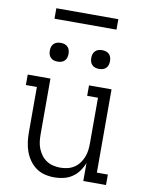

<svg xmlns="http://www.w3.org/2000/svg" viewBox="-98 -972 796 1049"><g transform="rotate(10 300.0 -448.0)"><path d="M277 8Q250 8 223.5 1.5Q197 -5 175.5 -20.5Q154 -36 138.5 -58Q123 -80 114 -105Q105 -130 101.5 -156.5Q98 -183 98 -210V-462H37V-520H163V-210Q163 -190 165.5 -170Q168 -150 175.5 -131.5Q183 -113 195 -97Q207 -81 224 -70Q241 -59 260.5 -54.5Q280 -50 300 -50Q320 -50 339.5 -54.5Q359 -59 376 -70Q393 -81 405 -97Q417 -113 424.5 -131.5Q432 -150 434.5 -170Q437 -190 437 -210V-462H377V-520H502V-58H563V0H437V-100Q428 -76 412.5 -54.5Q397 -33 375.5 -18.5Q354 -4 328 2Q302 8 277 8ZM415 -618Q404 -618 394 -621Q384 -624 376.5 -631.5Q369 -639 366 -649Q363 -659 363 -670Q363 -681 366 -691Q369 -701 376.5 -708.5Q384 -716 394 -719Q404 -722 415 -722Q426 -722 436 -719Q446 -716 453.5 -708.5Q461 -701 464 -691Q467 -681 467 -670Q467 -659 464 -649Q461 -639 453.5 -631.5Q446 -624 436 -621Q426 -618 415 -618ZM185 -618Q174 -618 164 -621Q154 -624 146.5 -631.5Q139 -639 136 -649Q133 -659 133 -670Q133 -681 136 -691Q139 -701 146.5 -708.5Q154 -716 164 -719Q174 -722 185 -722Q196 -722 206 -719Q216 -716 223.5 -708.5Q231 -701 234 -691Q237 -681 237 -670Q237 -659 234 -649Q231 -639 223.5 -631.5Q216 -624 206 -621Q196 -618 185 -618ZM128 -846V-904H472V-846Z"/></g></svg>

Font: Iosevka Etoile Light
Style: Regular
Weight: 300
Designer: Belleve Invis
Foundry: Belleve Invis
Version: Version 25.0.1; ttfautohint (v1.8.4)